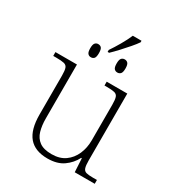

<svg xmlns="http://www.w3.org/2000/svg" viewBox="-198 -958 1002 1090"><g transform="rotate(30 302.5 -413.0)"><path d="M273 -698Q293 -727 315 -765Q337 -803 351 -836H408V-826Q396 -808 374 -782.5Q352 -757 327.5 -730.5Q303 -704 283 -685H273ZM205 -611Q193 -611 185 -620Q177 -629 177 -654Q177 -679 185 -688Q193 -697 205 -697Q219 -697 226.5 -688Q234 -679 234 -654Q234 -629 226.5 -620Q219 -611 205 -611ZM379 -611Q366 -611 358 -620Q350 -629 350 -654Q350 -679 358 -688Q366 -697 379 -697Q392 -697 400 -688Q408 -679 408 -654Q408 -629 400 -620Q392 -611 379 -611ZM279 10Q197 10 156.5 -37.5Q116 -85 116 -184V-439Q116 -472 110.5 -487.5Q105 -503 88 -507Q71 -511 38 -511H17V-536H158V-183Q158 -136 168.5 -100Q179 -64 207 -43.5Q235 -23 287 -23Q340 -23 375 -48Q410 -73 428 -114.5Q446 -156 446 -205V-438Q446 -472 440.5 -487.5Q435 -503 418 -507Q401 -511 368 -511H353V-536H488V-97Q488 -64 493.5 -48.5Q499 -33 514 -29Q529 -25 558 -25H584V0H453L448 -89H444Q422 -46 382 -18Q342 10 279 10Z"/></g></svg>

Font: Noto Serif ExtraLight
Style: Regular
Weight: 200
Designer: Monotype Design Team
Foundry: Monotype Imaging Inc.
Version: Version 2.015; ttfautohint (v1.8.4.7-5d5b)